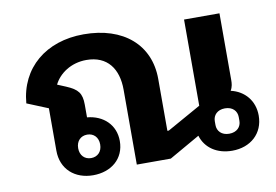

<svg xmlns="http://www.w3.org/2000/svg" viewBox="-66 -672 1136 790"><g transform="rotate(-10 502.5 -277.0)"><path d="M845 12C922 12 977 -37 977 -112C977 -174 938 -219 881 -232C890 -247 891 -262 891 -275V-554H743V-194L602 -115H596V-332C596 -474 492 -566 325 -566C167 -566 56 -473 44 -327L132 -291V-114C132 -36 188 12 264 12C340 12 396 -34 396 -108C396 -176 347 -221 280 -227V-280C280 -328 265 -346 218 -366L182 -381C203 -424 253 -460 318 -460C406 -460 448 -400 448 -313V0H590L718 -73C734 -20 782 12 845 12ZM845 -59C813 -59 795 -79 795 -104V-120C795 -145 813 -165 845 -165C877 -165 895 -145 895 -120V-104C895 -79 877 -59 845 -59ZM268 -157C295 -157 314 -138 314 -108C314 -78 295 -59 268 -59C241 -59 222 -78 222 -108C222 -138 241 -157 268 -157Z"/></g></svg>

Font: IBM Plex Sans Thai Looped
Style: Bold
Weight: 700
Designer: Mike Abbink, Paul van der Laan, Pieter van Rosmalen, Ben Mitchell, Mark Frömberg
Foundry: Bold Monday
Version: Version 1.1